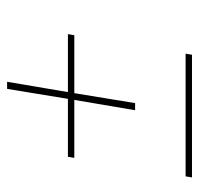

<svg xmlns="http://www.w3.org/2000/svg" viewBox="-30 -530 560 540"><g transform="rotate(-90 250.0 -260.0)"><path d="M230 -160H210L239 -331H76L79 -349H242L270 -520H290L261 -349H424L421 -331H258ZM21 0 24 -18H369L366 0Z"/></g></svg>

Font: Iosevka Slab Thin Oblique
Style: Regular
Weight: 100
Italic angle: -9°
Monospace: yes
Designer: Belleve Invis
Foundry: Belleve Invis
Version: Version 11.1.0; ttfautohint (v1.8.3)